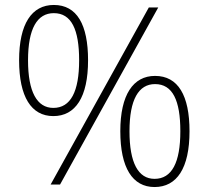

<svg xmlns="http://www.w3.org/2000/svg" viewBox="-20 -744 841 774"><path d="M197 -724C108 -724 57 -648 57 -501C57 -354 106 -276 195 -276C284 -276 335 -352 335 -501C335 -645 290 -724 197 -724ZM618 -714H580L184 0H222ZM197 -691C268 -691 299 -625 299 -501C299 -375 265 -309 195 -309C129 -309 93 -374 93 -501C93 -629 130 -691 197 -691ZM605 -438C517 -438 465 -362 465 -215C465 -68 514 10 603 10C693 10 744 -66 744 -215C744 -359 698 -438 605 -438ZM605 -405C676 -405 707 -339 707 -215C707 -89 673 -23 603 -23C537 -23 502 -88 502 -215C502 -343 539 -405 605 -405Z"/></svg>

Font: Noto Sans Canadian Aboriginal ExtraLight
Style: Regular
Weight: 200
Designer: Monotype Design Team, Typotheque's Kevin King
Foundry: Monotype Imaging Inc.
Version: Version 2.004